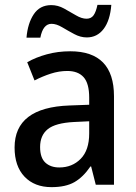

<svg xmlns="http://www.w3.org/2000/svg" viewBox="-20 -760 560 790"><path d="M269 -549Q449 -549 449 -364V0H374L355 -75H352Q322 -31 286 -10.5Q250 10 192 10Q122 10 81 -33Q40 -76 40 -153Q40 -318 266 -326L347 -329V-358Q347 -417 324 -442.5Q301 -468 257 -468Q223 -468 189 -457Q155 -446 122 -429L92 -504Q127 -524 172.5 -536.5Q218 -549 269 -549ZM284 -258Q208 -254 176.5 -228.5Q145 -203 145 -155Q145 -111 166.5 -91Q188 -71 224 -71Q277 -71 312 -106.5Q347 -142 347 -211V-261ZM89 -605Q94 -664 119 -701.5Q144 -739 191 -739Q218 -739 243.5 -725Q269 -711 292.5 -697Q316 -683 336 -683Q355 -683 365 -697Q375 -711 381 -740H438Q433 -676 406.5 -641Q380 -606 337 -606Q311 -606 285 -620Q259 -634 235.5 -648Q212 -662 192 -662Q157 -662 146 -605Z"/></svg>

Font: Noto Sans Lao UI SemCond Med
Style: Regular
Weight: 500
Width: 4
Designer: Monotype Design Team
Foundry: Monotype Imaging Inc.
Version: Version 2.000; ttfautohint (v1.8.4.7-5d5b)